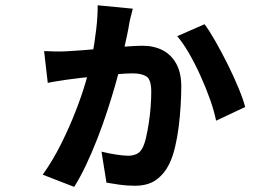

<svg xmlns="http://www.w3.org/2000/svg" viewBox="-20 -651 1040 738"><path d="M490.5 -617.6Q487.1 -602.9 483 -588.1Q478.9 -573.2 477.1 -562.3Q474.5 -544.6 468.3 -515.3Q462 -486.1 455.3 -455.6Q448.5 -425.1 443.9 -404.5Q435.9 -369.1 422.3 -321.8Q408.8 -274.5 391.3 -221.5Q373.9 -168.4 353.2 -115.5Q332.5 -62.7 310.1 -15.4Q287.6 31.9 265.1 67.3L144.2 20.5Q184 -35.7 215.2 -98.5Q246.4 -161.2 270.4 -222.7Q294.4 -284.1 309.9 -337.6Q325.3 -391.1 333 -428.1Q344 -487.7 350 -539.7Q356 -591.7 355.4 -630.7ZM766.2 -557.9Q784.7 -533.3 808.3 -491.9Q831.9 -450.5 855.4 -403.3Q878.9 -356.2 896.8 -312.8Q914.8 -269.4 922.4 -239.8L810.7 -187.1Q803.3 -223.9 787.2 -269.3Q771.2 -314.6 750.1 -360.9Q729.1 -407.2 706 -447.1Q682.9 -486.9 661.1 -511.9ZM149.5 -454.6Q173.6 -453.6 194 -453.2Q214.3 -452.8 235 -453.8Q257.6 -454.8 297.2 -457.9Q336.8 -461 381.7 -465.1Q426.6 -469.2 465.7 -472.2Q504.9 -475.2 527.6 -475.2Q571.9 -475.2 605.4 -457.8Q638.9 -440.3 657.8 -405.6Q676.8 -370.9 676.8 -318.7Q676.8 -286.7 674.4 -246.3Q672.1 -205.8 666.9 -164.3Q661.7 -122.7 652.8 -85.3Q643.9 -47.9 630.5 -20.7Q612.5 16.3 581.1 39.7Q549.7 63 498 63Q466.7 63 437.1 58.6Q407.4 54.2 389.2 51L370.2 -68.1Q397.6 -61.2 426.6 -56.8Q455.5 -52.4 473.4 -52.4Q488.7 -52.4 503.1 -58.2Q517.6 -63.9 526.5 -80.2Q535 -94.8 541.1 -121.2Q547.3 -147.6 552.1 -179.4Q557 -211.2 559.2 -242.6Q561.4 -274 561.4 -297.5Q561.4 -345.3 542.9 -357.1Q524.4 -369 489.1 -369Q467.9 -369 433.3 -366.1Q398.7 -363.2 360.3 -359.2Q321.9 -355.2 288.5 -351.3Q255.2 -347.4 236.6 -344.7Q220.8 -342.1 200 -339Q179.3 -336 163.6 -332.4Z"/></svg>

Font: Noto Sans SC Thin
Style: Regular
Weight: 100
Designer: Ryoko NISHIZUKA 西塚涼子 (kana, bopomofo & ideographs); Paul D. Hunt (Latin, Greek & Cyrillic); Sandoll Communications 산돌커뮤니
Foundry: Adobe
Version: Version 2.004-H2;hotconv 1.0.118;makeotfexe 2.5.65603